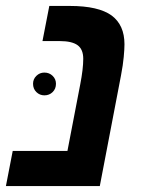

<svg xmlns="http://www.w3.org/2000/svg" viewBox="-35 -626 486 646"><path d="M372.1 -372.1 300.8 0H-15.1L7.8 -118.2H191.9L234.9 -341.8Q245.1 -394 245.1 -428.2Q245.1 -460 226.1 -473.9Q207 -487.8 166 -487.8H107.9L130.9 -606H200.2Q296.4 -606 340.8 -573.7Q383.8 -541.5 383.8 -477.1Q383.8 -460.9 381.3 -434.3Q378.9 -407.7 372.1 -372.1ZM76.2 -344.2Q76.2 -359.9 87.4 -370.8Q98.6 -381.8 114.3 -381.8Q130.9 -381.8 142.1 -370.8Q153.3 -359.9 153.3 -344.2Q153.3 -327.1 142.1 -316.2Q130.9 -305.2 114.3 -305.2Q98.6 -305.2 87.4 -316.2Q76.2 -327.1 76.2 -344.2Z"/></svg>

Font: Arimo
Style: Bold Italic
Weight: 700
Italic angle: -12°
Designer: Steve Matteson
Foundry: Monotype Imaging Inc.
Version: Version 1.33